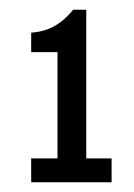

<svg xmlns="http://www.w3.org/2000/svg" viewBox="-20 -814 275 394"><path d="M44 -440V-489H98V-707H44V-747Q60 -748 75 -753Q90 -758 104 -768.5Q118 -779 130 -794H157V-489H209V-440Z"/></svg>

Font: Archivo ExtraCondensed Medium
Style: Regular
Weight: 500
Width: 2
Designer: Hector Gatti
Foundry: Omnibus-Type
Version: Version 2.001